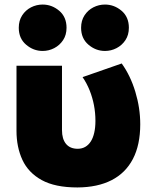

<svg xmlns="http://www.w3.org/2000/svg" viewBox="-20 -809 678 844"><path d="M320.5 15Q222 15 163.2 -17.5Q104.5 -50 78.5 -106.2Q52.5 -162.5 52.5 -234V-520H252.5V-237Q252.5 -198 270.2 -176.5Q288 -155 321.5 -155Q340 -155 354.5 -163.2Q369 -171.5 379 -187Q389 -202.5 394.2 -225.5Q399.5 -248.5 399.5 -277.5Q399.5 -313 393 -346.8Q386.5 -380.5 374 -411.8Q361.5 -443 343 -470L515 -530Q553.5 -476.5 575 -405.2Q596.5 -334 596.5 -263Q596.5 -172 564.2 -110.2Q532 -48.5 470.5 -17Q409 14.5 320.5 15ZM167.5 -585Q127 -585 94.8 -612.5Q62.5 -640 62.5 -687Q62.5 -718.5 77.5 -741.5Q92.5 -764.5 116.5 -776.8Q140.5 -789 167.5 -789Q208 -789 240.2 -761.8Q272.5 -734.5 272.5 -687Q272.5 -655.5 257.5 -632.8Q242.5 -610 218.5 -597.5Q194.5 -585 167.5 -585ZM441.5 -585Q401 -585 368.8 -612.5Q336.5 -640 336.5 -687Q336.5 -718.5 351.5 -741.5Q366.5 -764.5 390.5 -776.8Q414.5 -789 441.5 -789Q482 -789 514.2 -761.8Q546.5 -734.5 546.5 -687Q546.5 -655.5 531.5 -632.8Q516.5 -610 492.5 -597.5Q468.5 -585 441.5 -585Z"/></svg>

Font: Geologica Roman Black
Style: Regular
Weight: 900
Designer: Sindre Bremnes, Frode Helland
Foundry: Monokrom Skriftforlag AS
Version: Version 1.010;gftools[0.9.28]